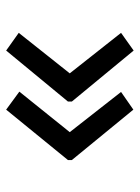

<svg xmlns="http://www.w3.org/2000/svg" viewBox="67 -586 465 640"><g transform="rotate(90 300.0 -265.5)"><path d="M318 -272V-259L148 -53L89 -95L224 -265L89 -436L148 -478ZM513 -272V-259L345 -53L285 -97L420 -265L286 -436L345 -477Z"/></g></svg>

Font: Noto Sans Mono UI
Style: Regular
Weight: 400
Monospace: yes
Designer: Monotype Design team
Foundry: Monotype Imaging Inc.
Version: Version 1.000